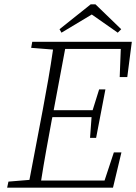

<svg xmlns="http://www.w3.org/2000/svg" viewBox="-20 -867 629 887"><path d="M124 -646 129 -674H589L568 -511H533L538 -641H281L228 -358H408L438 -454H467L424 -230H396L403 -326H222L219 -312Q206 -242 193.5 -172.5Q181 -103 170 -33H463L506 -163H541L502 0H13L19 -28L116 -36L178 -362Q191 -431 203 -500Q215 -569 225 -638ZM421 -847 540 -732 524 -716 404 -800 264 -716 255 -732 399 -847Z"/></svg>

Font: Source Serif Pro Light
Style: Italic
Weight: 300
Italic angle: -12°
Designer: Frank Grießhammer
Foundry: Adobe Systems Incorporated
Version: Version 3.001;hotconv 1.0.111;makeotfexe 2.5.65597